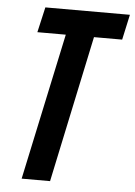

<svg xmlns="http://www.w3.org/2000/svg" viewBox="-52 -754 559 794"><g transform="rotate(5 227.5 -357.0)"><path d="M186 0 315 -609H432L455 -714H104L80 -609H198L68 0Z"/></g></svg>

Font: Noto Sans Display Condensed
Style: Bold Italic
Weight: 700
Width: 3
Designer: Monotype Design team
Foundry: Monotype Imaging Inc.
Version: 1.000